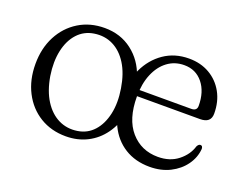

<svg xmlns="http://www.w3.org/2000/svg" viewBox="-81 -627 1028 796"><g transform="rotate(20 432.5 -229.0)"><path d="M301.5 -27Q343.5 -33.5 371.2 -64.2Q399 -95 409.8 -144.2Q420.5 -193.5 410.5 -254.5Q400.5 -317 374.5 -358.5Q348.5 -400 311 -418.5Q273.5 -437 228.5 -430Q186 -423.5 157.8 -392.8Q129.5 -362 118.8 -313Q108 -264 117.5 -202.5Q128 -140 154.5 -98.5Q181 -57 218.8 -38.5Q256.5 -20 301.5 -27ZM262.5 -467Q332.5 -467 383.5 -427.8Q434.5 -388.5 455.5 -325L466.5 -162.5Q455.5 -111 427.2 -71.8Q399 -32.5 356.8 -11Q314.5 10.5 262.5 10.5Q198 10.5 148.2 -20Q98.5 -50.5 70.5 -104.8Q42.5 -159 42.5 -229Q42.5 -298 70.5 -351.8Q98.5 -405.5 148.2 -436.2Q198 -467 262.5 -467ZM809.5 -288Q809.5 -267.5 797.5 -257.2Q785.5 -247 762 -247H456.5V-274.5H713Q738 -274.5 738 -296.5Q738 -358.5 707 -396.8Q676 -435 625 -435Q583 -435 551.2 -411.2Q519.5 -387.5 501.8 -345Q484 -302.5 484 -245.5Q484 -146.5 530.5 -93.2Q577 -40 650.5 -40Q703.5 -40 739.2 -68.2Q775 -96.5 786.5 -135.5Q792.5 -147 800.5 -147Q806 -147 808.5 -143Q811 -139 811 -133Q808 -94.5 784.5 -61.8Q761 -29 721.8 -9.2Q682.5 10.5 632.5 10.5Q569 10.5 522.2 -18.8Q475.5 -48 450.2 -100.8Q425 -153.5 425 -223Q425 -292 451 -347.2Q477 -402.5 524.2 -435Q571.5 -467.5 634.5 -467.5Q685.5 -467.5 725 -444.8Q764.5 -422 787 -381.5Q809.5 -341 809.5 -288Z"/></g></svg>

Font: Fraunces 48pt Soft Wonky Light
Style: Regular
Weight: 300
Version: Version 1.000;[b76b70a41]